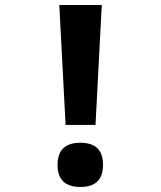

<svg xmlns="http://www.w3.org/2000/svg" viewBox="-20 -734 640 764"><path d="M360 -237 385 -714H216L241 -237ZM390 -78Q390 -166 300 -166Q209 -166 209 -78Q209 10 300 10Q390 10 390 -78Z"/></svg>

Font: Noto Sans Mono UI
Style: Bold
Weight: 700
Designer: Monotype Design team
Foundry: Monotype Imaging Inc.
Version: 1.000